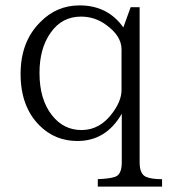

<svg xmlns="http://www.w3.org/2000/svg" viewBox="-20 -527 638 719"><path d="M586.9 171.9H346.2V144Q390.1 142.1 409.2 135.7Q436 128.4 436 81.1V-101.1Q377.4 1 270 1Q186 1 127.9 -57.1Q57.1 -127.9 57.1 -250Q57.1 -371.1 130.4 -443.8Q191.4 -506.8 278.3 -506.8Q383.3 -506.8 441.9 -424.3L469.2 -500H502.9V81.1Q502.9 124 525.9 134.8Q545.4 144 586.9 144ZM435.1 -189.9V-342.3Q435.1 -392.6 377 -434.1Q335.4 -464.8 283.2 -464.8Q211.9 -464.8 169.9 -404.8Q127.9 -346.2 127.9 -253.9Q127.9 -154.3 174.8 -95.2Q218.3 -40 285.2 -40Q355 -40 401.9 -105Q435.1 -149.9 435.1 -189.9Z"/></svg>

Font: I.MingCP
Style: Regular
Weight: 400
Designer: I.Font Project
Version: Version 8.000; Sep 06, 2022